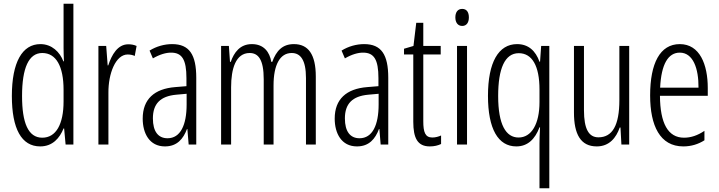

<svg xmlns="http://www.w3.org/2000/svg" viewBox="-20 -780 3882 1036"><path d="M197 10C264 10 302 -35 323 -87H326L334 0H376V-760H323V-520C323 -498 324 -476 325 -449H322C303 -499 260 -542 198 -542C100 -542 44 -444 44 -262C44 -85 96 10 197 10ZM208 -37C132 -37 99 -117 99 -262C99 -413 135 -494 208 -494C283 -494 323 -422 323 -295V-233C323 -109 282 -37 208 -37Z M672 -541C615 -541 583 -485 564 -427H561L553 -532H511V0H565V-279C564 -383 604 -486 669 -486C683 -486 697 -483 707 -478L717 -532C702 -539 686 -541 672 -541Z M909 -542C867 -542 824 -530 787 -507L805 -465C843 -487 876 -496 903 -496C962 -496 986 -459 986 -358V-315L925 -310C813 -301 750 -245 750 -140C750 -61 786 10 870 10C936 10 969 -31 989 -84H991L998 0H1039V-360C1039 -485 1002 -542 909 -542ZM931 -269 987 -274V-216C987 -106 954 -34 884 -34C834 -34 805 -70 805 -141C805 -220 845 -261 931 -269Z M1566 -542C1504 -542 1471 -506 1449 -446H1444C1435 -499 1404 -542 1339 -542C1275 -542 1243 -497 1225 -446H1221L1215 -532H1173V0H1227V-309C1227 -409 1252 -494 1327 -494C1373 -494 1403 -460 1403 -352V0H1456V-319C1456 -429 1490 -494 1554 -494C1601 -494 1631 -457 1631 -359V0H1684V-367C1684 -487 1643 -542 1566 -542Z M1945 -542C1903 -542 1860 -530 1823 -507L1841 -465C1879 -487 1912 -496 1939 -496C1998 -496 2022 -459 2022 -358V-315L1961 -310C1849 -301 1786 -245 1786 -140C1786 -61 1822 10 1906 10C1972 10 2005 -31 2025 -84H2027L2034 0H2075V-360C2075 -485 2038 -542 1945 -542ZM1967 -269 2023 -274V-216C2023 -106 1990 -34 1920 -34C1870 -34 1841 -70 1841 -141C1841 -220 1881 -261 1967 -269Z M2313 -38C2274 -38 2264 -67 2264 -126V-486H2358V-532H2264V-657H2226L2211 -532L2160 -517V-486H2210V-123C2210 -35 2233 10 2299 10C2324 10 2343 5 2360 -3V-49C2347 -43 2330 -38 2313 -38Z M2474 -732C2449 -732 2437 -713 2437 -686C2437 -659 2450 -640 2474 -640C2497 -640 2510 -658 2510 -686C2510 -713 2499 -732 2474 -732ZM2500 -532H2446V0H2500Z M2891 -6V236H2944V-532H2900L2894 -447H2891C2870 -506 2831 -542 2770 -542C2670 -542 2613 -444 2613 -263C2613 -84 2668 10 2766 10C2827 10 2867 -29 2891 -93H2894C2892 -58 2891 -25 2891 -6ZM2778 -38C2710 -38 2668 -107 2668 -262C2668 -410 2704 -493 2779 -493C2851 -493 2891 -425 2891 -297V-229C2891 -111 2848 -38 2778 -38Z M3375 -532H3322V-240C3322 -103 3284 -39 3209 -39C3157 -39 3131 -84 3131 -185V-532H3077V-173C3077 -56 3113 10 3200 10C3268 10 3305 -37 3324 -92H3328L3333 0H3375Z M3648 -542C3541 -542 3488 -438 3488 -265C3488 -102 3541 10 3667 10C3710 10 3748 -2 3781 -23V-74C3744 -49 3708 -37 3671 -37C3584 -37 3542 -115 3541 -263H3799V-305C3799 -432 3756 -542 3648 -542ZM3648 -496C3720 -496 3750 -410 3749 -307H3542C3548 -435 3586 -496 3648 -496Z"/></svg>

Font: Noto Sans Lao ExtraCondensed Light
Style: Regular
Weight: 300
Width: 2
Designer: Monotype Design Team
Foundry: Monotype Imaging Inc.
Version: Version 2.003